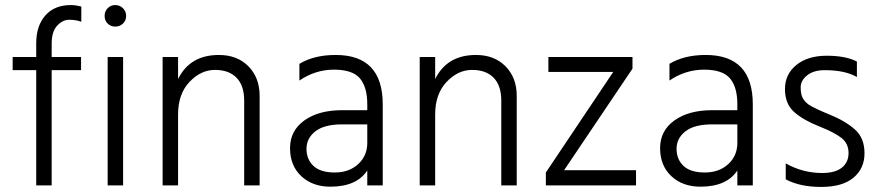

<svg xmlns="http://www.w3.org/2000/svg" viewBox="-20 -732 3468 758"><path d="M300 -455H184V0H123V-455H30V-507H123V-561Q123 -630 159 -671Q195 -712 260 -712Q279 -712 301 -706V-646Q280 -654 253.5 -654Q227 -654 205.5 -630.5Q184 -607 184 -560V-507H300Z M465.5 -699.5Q478 -687 478 -669Q478 -651 465.5 -639Q453 -627 435 -627Q417 -627 405 -639Q393 -651 393 -669Q393 -687 405 -699.5Q417 -712 435 -712Q453 -712 465.5 -699.5ZM466 0H405V-507H466Z M1005 0H944V-335Q944 -394 914 -425Q884 -456 828.5 -456Q773 -456 728 -408.5Q683 -361 683 -280V0H622V-507H683V-420Q730 -515 844 -515Q917 -515 961 -470Q1005 -425 1005 -354Z M1284 5Q1214 5 1169.5 -36.5Q1125 -78 1125 -147Q1125 -216 1181.5 -256.5Q1238 -297 1331 -297H1430V-320Q1430 -388 1401 -422.5Q1372 -457 1298.5 -457Q1225 -457 1162 -414V-480Q1220 -515 1305 -515Q1491 -515 1491 -320V0H1430V-59Q1388 5 1284 5ZM1430 -168V-241H1331Q1260 -241 1225 -213.5Q1190 -186 1190 -144.5Q1190 -103 1217.5 -77Q1245 -51 1301.5 -51Q1358 -51 1394 -84Q1430 -117 1430 -168Z M2020 0H1959V-335Q1959 -394 1929 -425Q1899 -456 1843.5 -456Q1788 -456 1743 -408.5Q1698 -361 1698 -280V0H1637V-507H1698V-420Q1745 -515 1859 -515Q1932 -515 1976 -470Q2020 -425 2020 -354Z M2491 0H2135V-51L2401 -448H2145V-507H2477V-461L2207 -60H2491Z M2745 5Q2675 5 2630.5 -36.5Q2586 -78 2586 -147Q2586 -216 2642.5 -256.5Q2699 -297 2792 -297H2891V-320Q2891 -388 2862 -422.5Q2833 -457 2759.5 -457Q2686 -457 2623 -414V-480Q2681 -515 2766 -515Q2952 -515 2952 -320V0H2891V-59Q2849 5 2745 5ZM2891 -168V-241H2792Q2721 -241 2686 -213.5Q2651 -186 2651 -144.5Q2651 -103 2678.5 -77Q2706 -51 2762.5 -51Q2819 -51 2855 -84Q2891 -117 2891 -168Z M3082 -24V-87Q3149 -49 3226 -49Q3277 -49 3303.5 -70Q3330 -91 3330 -128Q3330 -165 3302.5 -187Q3275 -209 3213 -233.5Q3151 -258 3115 -290Q3079 -322 3079 -380.5Q3079 -439 3124 -475.5Q3169 -512 3244 -512Q3319 -512 3363 -489V-428Q3316 -455 3236 -455Q3192 -455 3166.5 -434.5Q3141 -414 3141 -387.5Q3141 -361 3148.5 -346Q3156 -331 3174 -318Q3198 -303 3258 -278.5Q3318 -254 3355.5 -220.5Q3393 -187 3393 -127Q3393 -67 3349.5 -30.5Q3306 6 3222 6Q3138 6 3082 -24Z"/></svg>

Font: Hind Colombo Light
Style: Regular
Weight: 300
Designer: Jyotish Sonowal, Aditi Pimprikar
Foundry: Indian Type Foundry
Version: Version 1.000;PS 1.0;hotconv 1.0.86;makeotf.lib2.5.63406; tt